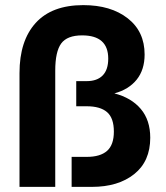

<svg xmlns="http://www.w3.org/2000/svg" viewBox="-20 -730 649 750"><path d="M56.2 -444.8Q56.2 -570.8 119.4 -640.4Q182.6 -710 305.2 -710Q413.1 -710 479 -658.4Q544.9 -606.9 544.9 -517.1Q544.9 -457.5 513.9 -418.9Q482.9 -380.4 426.8 -365.2Q493.2 -348.1 530 -304.4Q566.9 -260.7 566.9 -191.9Q566.9 -100.1 504.4 -50Q441.9 0 338.9 0H259.8V-117.2H318.8Q371.6 -117.2 398.2 -140.6Q424.8 -164.1 424.8 -215.8Q424.8 -269 398.2 -292Q371.6 -314.9 318.8 -314.9H277.8V-413.1H318.8Q359.4 -413.1 381.1 -435.3Q402.8 -457.5 402.8 -501Q402.8 -591.8 300.8 -591.8Q242.2 -591.8 219 -560.1Q195.8 -528.3 195.8 -454.1V0H56.2Z"/></svg>

Font: TASA Orbiter Text
Style: Bold
Weight: 700
Designer: Weizhong Zhang
Version: Version 1.000;Glyphs 3.1.2 (3151)